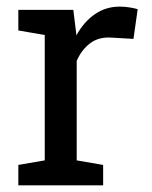

<svg xmlns="http://www.w3.org/2000/svg" viewBox="-20 -558 457 578"><path d="M35.2 0V-61.5L114.7 -75.2V-452.6L35.2 -466.3V-528.3H200.7L209 -460.9L210 -451.7Q232.4 -492.2 265.4 -515.1Q298.3 -538.1 340.8 -538.1Q356 -538.1 371.8 -535.4Q387.7 -532.7 394.5 -530.3L381.8 -440.9L314.9 -444.8Q276.9 -447.3 251 -427.5Q225.1 -407.7 210.9 -374.5V-75.2L290.5 -61.5V0Z"/></svg>

Font: Hanuman
Style: Regular
Weight: 400
Designer: Danh Hong
Foundry: Danh Hong
Version: Version 9.000